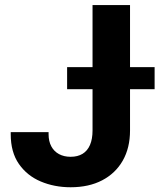

<svg xmlns="http://www.w3.org/2000/svg" viewBox="-20 -748 646 777"><path d="M265.8 9.8Q200.1 9.8 144.8 -13.6Q89.6 -36.9 56.5 -84.5Q23.4 -132 23.4 -204.9V-213.3H176.6V-204.9Q176.6 -176.2 187.7 -155.6Q198.8 -135.1 218.9 -124.3Q239.1 -113.5 265.8 -113.5Q294.2 -113.5 314.1 -125.5Q334 -137.6 344.2 -161.4Q354.5 -185.3 354.5 -219.9V-727.5H506.2V-219.9Q506.2 -149.7 476.8 -98Q447.3 -46.4 393.4 -18.3Q339.6 9.8 265.8 9.8ZM251.6 -386.9V-476.4H605.7V-386.9Z"/></svg>

Font: Inter V
Style: 
Weight: 400
Designer: Rasmus Andersson
Foundry: rsms
Version: Version 4.000;git-a3f224843